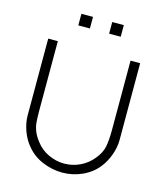

<svg xmlns="http://www.w3.org/2000/svg" viewBox="-137 -1050 999 1168"><g transform="rotate(15 362.5 -466.0)"><path d="M302 -948V-875H229V-948ZM496 -948V-875H423V-948ZM652 -266.5Q652 -220.5 634.5 -172Q617 -123.5 588.5 -87.5Q550 -38.5 490.5 -11.5Q431 15.5 365.5 15.5Q300.5 15.5 238.5 -11Q177.5 -37 137.5 -87.5Q108.5 -121.5 90.5 -171.5Q73 -221.5 73 -266.5V-750H133.5V-312.5Q133.5 -288.5 134.2 -270.2Q135 -252 136 -238.5Q138.5 -211.5 149.5 -183.8Q160.5 -156 184.5 -126Q215 -85.5 263.5 -63Q311.5 -40.5 362.5 -40.5Q388.5 -40.5 413.8 -46.2Q439 -52 462 -63Q485 -74 505.2 -89.8Q525.5 -105.5 541.5 -126Q574.5 -165.5 583 -205.5Q587 -225.5 589.2 -252Q591.5 -278.5 591.5 -312.5V-750H652Z"/></g></svg>

Font: Russisch Sans Light
Style: Regular
Weight: 300
Designer: Michael Sharanda (font) & Cristiano Sobral (main changes)
Foundry: Michael Sharanda
Version: Version 2.00;September 8, 2020;FontCreator 13.0.0.2681 64-bi